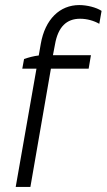

<svg xmlns="http://www.w3.org/2000/svg" viewBox="-20 -738 421 758"><path d="M75 -505 68 -467H124L42 0H100L181 -467H330L339 -520H189L197 -562C209 -632 243 -664 296 -664C324 -664 351 -656 372 -644L381 -695C360 -709 323 -718 293 -718C216 -718 158 -662 141 -565L133 -519C114 -517 92 -511 75 -505Z"/></svg>

Font: Fixel Text 20240404 Light
Style: Italic
Weight: 300
Width: 4
Italic angle: -10°
Designer: AlfaBravo + MacPaw
Foundry: Kyrylo Tkachov, Marchela Mozhyna, Serhii Makarenko, Maria Weinstein, Zakhar Kryvoshyya
Version: Version 1.211;Glyphs 3.2 (3225)